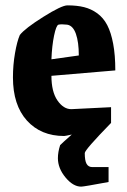

<svg xmlns="http://www.w3.org/2000/svg" viewBox="-20 -490 469 709"><path d="M169.9 -210Q169.9 -151.4 192.1 -119.1Q214.4 -86.9 243.2 -86.9L390.1 -94.2V-36.1Q293 63.5 293 75.2Q293 103.5 299.8 115.2Q306.6 127 320.8 127H380.9V182.1Q289.1 199.2 279.8 199.2Q250 199.2 221.9 165.3Q193.8 131.3 193.8 94.2Q193.8 71.3 202.1 45.9Q208.5 39.1 245.1 6.8Q220.7 12.2 216.8 12.2Q130.9 12.2 79.3 -44.9Q27.8 -102.1 27.8 -204.1Q27.8 -250 35.4 -293.7Q43 -337.4 53.2 -360.8Q72.3 -385.3 139.9 -427.7Q207.5 -470.2 229 -470.2Q264.2 -470.2 290.5 -463.6Q316.9 -457 339.4 -440.7Q361.8 -424.3 376 -397.2Q390.1 -370.1 397.9 -328.4Q405.8 -286.6 405.8 -230ZM195.8 -398.9Q187.5 -396 179.7 -358.6Q171.9 -321.3 169.9 -271L271 -285.2Q271 -334.5 260.3 -365Q249.5 -395.5 228 -398.9Q206.5 -401.4 195.8 -398.9Z"/></svg>

Font: Grenze
Style: Bold
Weight: 700
Designer: Renata Polastri
Foundry: Omnibus-Type
Version: Version 1.002;PS 001.002;hotconv 1.0.88;makeotf.lib2.5.64775